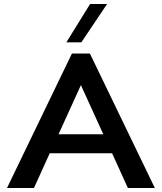

<svg xmlns="http://www.w3.org/2000/svg" viewBox="-20 -941 810 961"><path d="M620 0 541 -174H229L150 0H15L340 -673H430L755 0ZM497 -269 385 -515 273 -269ZM431 -921H516L387 -729H312Z"/></svg>

Font: Madhuban Medium
Style: Regular
Weight: 500
Designer: jaikishan Patel
Foundry: MagicType
Version: Version 1.000